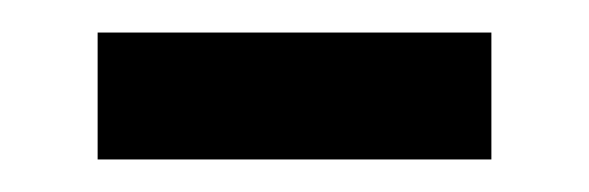

<svg xmlns="http://www.w3.org/2000/svg" viewBox="-20 -327 362 118"><path d="M40 -229V-307H282V-229Z"/></svg>

Font: Noto Sans Nag Mundari
Style: Regular
Weight: 400
Designer: Muthu Nedumaran
Version: Version 1.000; ttfautohint (v1.8.4.7-5d5b)